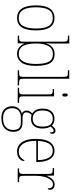

<svg xmlns="http://www.w3.org/2000/svg" viewBox="875 -1676 1041 2832"><g transform="rotate(90 1396.0 -259.5)"><path d="M243 10Q157 10 108 -57.5Q59 -125 59 -267Q59 -406 106 -474Q153 -542 247 -542Q336 -542 382 -475Q428 -408 428 -267Q428 -124 381 -57Q334 10 243 10ZM243 -15Q330 -15 365 -82.5Q400 -150 400 -267Q400 -394 364 -455.5Q328 -517 246 -517Q160 -517 123.5 -454.5Q87 -392 87 -267Q87 -146 124.5 -80.5Q162 -15 243 -15Z M777 10Q721 10 682.5 -18Q644 -46 624 -96H621L618 0H505V-20H522Q555 -20 570.5 -24Q586 -28 590 -43Q594 -58 594 -91V-662Q594 -699 590 -715.5Q586 -732 571.5 -736Q557 -740 528 -740H505V-760H622V-560Q622 -533 621 -493.5Q620 -454 618 -421H620Q638 -478 677.5 -511Q717 -544 781 -544Q868 -544 909.5 -478.5Q951 -413 951 -267Q951 -122 902.5 -56Q854 10 777 10ZM779 -15Q847 -15 885 -78Q923 -141 923 -270Q923 -399 889.5 -459Q856 -519 778 -519Q698 -519 659.5 -455Q621 -391 621 -269Q621 -144 657 -79.5Q693 -15 779 -15Z M1016 0V-20H1036Q1073 -20 1089 -24Q1105 -28 1109 -43.5Q1113 -59 1113 -94V-662Q1113 -699 1109 -715.5Q1105 -732 1090.5 -736Q1076 -740 1046 -740H1016V-760H1141V-94Q1141 -59 1145 -43.5Q1149 -28 1165.5 -24Q1182 -20 1218 -20H1239V0Z M1381 -658Q1370 -658 1364 -666Q1358 -674 1358 -698Q1358 -721 1364 -729.5Q1370 -738 1381 -738Q1392 -738 1398 -729.5Q1404 -721 1404 -698Q1404 -674 1398 -666Q1392 -658 1381 -658ZM1274 0V-20H1299Q1333 -20 1348.5 -24Q1364 -28 1368 -44Q1372 -60 1372 -95V-438Q1372 -474 1368 -490.5Q1364 -507 1350 -511.5Q1336 -516 1307 -516H1293V-536H1400V-95Q1400 -60 1404 -44Q1408 -28 1423.5 -24Q1439 -20 1473 -20H1497V0Z M1722 241Q1635 241 1591 198Q1547 155 1547 83Q1547 40 1563.5 10Q1580 -20 1605 -38Q1630 -56 1654 -62Q1636 -69 1623 -85.5Q1610 -102 1610 -131Q1610 -159 1625.5 -181.5Q1641 -204 1653 -215Q1616 -235 1598.5 -277Q1581 -319 1581 -367Q1581 -449 1620.5 -495.5Q1660 -542 1732 -542Q1765 -542 1790 -531Q1815 -520 1831 -504Q1844 -520 1863.5 -538.5Q1883 -557 1909 -557Q1932 -557 1942.5 -544Q1953 -531 1953 -513Q1953 -476 1932 -476Q1932 -504 1927 -516.5Q1922 -529 1908 -529Q1890 -529 1876.5 -517.5Q1863 -506 1846 -485Q1858 -466 1866.5 -436Q1875 -406 1875 -363Q1875 -287 1839 -241.5Q1803 -196 1732 -196Q1721 -196 1701.5 -198.5Q1682 -201 1675 -205Q1659 -191 1648 -172.5Q1637 -154 1637 -126Q1637 -94 1662 -82.5Q1687 -71 1723 -71H1788Q1857 -71 1890.5 -35.5Q1924 0 1924 66Q1924 145 1872.5 193Q1821 241 1722 241ZM1729 -221Q1786 -221 1816.5 -254.5Q1847 -288 1847 -365Q1847 -447 1816.5 -482Q1786 -517 1729 -517Q1676 -517 1642.5 -481Q1609 -445 1609 -364Q1609 -291 1641.5 -256Q1674 -221 1729 -221ZM1725 216Q1812 216 1854 176Q1896 136 1896 66Q1896 6 1868.5 -20Q1841 -46 1782 -46H1704Q1649 -46 1612 -13Q1575 20 1575 83Q1575 119 1589 149Q1603 179 1635.5 197.5Q1668 216 1725 216Z M2214 10Q2128 10 2078 -60.5Q2028 -131 2028 -262Q2028 -403 2074 -472.5Q2120 -542 2205 -542Q2283 -542 2326 -475Q2369 -408 2369 -290V-274H2057Q2056 -144 2099.5 -79.5Q2143 -15 2214 -15Q2266 -15 2297.5 -41Q2329 -67 2345 -102Q2354 -96 2354 -82Q2354 -66 2338 -44Q2322 -22 2290.5 -6Q2259 10 2214 10ZM2341 -298Q2340 -396 2306.5 -456.5Q2273 -517 2204 -517Q2130 -517 2096 -457.5Q2062 -398 2058 -298Z M2463 0V-20H2478Q2508 -20 2522 -24Q2536 -28 2540.5 -44.5Q2545 -61 2545 -97V-441Q2545 -476 2540.5 -492Q2536 -508 2520.5 -512Q2505 -516 2470 -516H2458V-536H2569L2572 -428H2574Q2584 -455 2600.5 -482Q2617 -509 2641.5 -526.5Q2666 -544 2702 -544Q2738 -544 2758.5 -525Q2779 -506 2779 -479Q2779 -464 2774 -453.5Q2769 -443 2758 -443Q2758 -481 2744.5 -500Q2731 -519 2697 -519Q2660 -519 2631.5 -484Q2603 -449 2588 -394Q2573 -339 2573 -280V-97Q2573 -61 2577 -44.5Q2581 -28 2595.5 -24Q2610 -20 2640 -20H2666V0Z"/></g></svg>

Font: Noto Serif Hebrew SemiCondensed Thin
Style: Regular
Weight: 100
Width: 4
Designer: Monotype Design Team
Foundry: Monotype Imaging Inc.
Version: Version 2.004; ttfautohint (v1.8.4.7-5d5b)